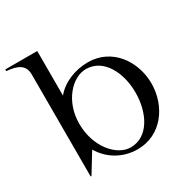

<svg xmlns="http://www.w3.org/2000/svg" viewBox="-186 -849 1001 1014"><g transform="rotate(-30 315.0 -342.5)"><path d="M83 -607V15H88L161 -104C204 -31 281 15 371 15C518 15 607 -115 607 -250C607 -386 518 -515 371 -515C293 -515 214 -483 170 -428V-700H-25V-690C45 -684 83 -664 83 -607ZM344 -12C261 -12 170 -112 170 -256C170 -393 261 -489 344 -489C452 -489 510 -372 510 -251C510 -128 452 -12 344 -12Z"/></g></svg>

Font: Sprat
Style: Regular
Weight: 400
Designer: Ethan Nakache
Foundry: Collletttivo
Version: Version 2.000;Glyphs 3.2 (3217)